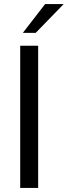

<svg xmlns="http://www.w3.org/2000/svg" viewBox="-20 -921 332 941"><path d="M79 -697H167V0H79ZM201 -901H292L155 -760H92Z"/></svg>

Font: HK Grotesk
Style: Regular
Weight: 400
Designer: Alfredo Marco Pradil
Foundry: Hanken Design Co.
Version: Version 3.001